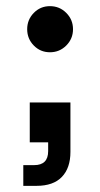

<svg xmlns="http://www.w3.org/2000/svg" viewBox="-20 -494 322 618"><path d="M55 104.2V37.5H90Q135 37.5 135 -7.5V-35.8H75.8V-164.2H206.7V-5Q206.7 46.7 179.2 75.4Q151.7 104.2 97.5 104.2ZM140.8 -325.8Q110 -325.8 88.8 -347.5Q67.5 -369.2 67.5 -400Q67.5 -430.8 88.8 -452.5Q110 -474.2 140.8 -474.2Q171.7 -474.2 193.3 -452.5Q215 -430.8 215 -400Q215 -369.2 193.3 -347.5Q171.7 -325.8 140.8 -325.8Z"/></svg>

Font: Funnel Sans Medium
Style: Regular
Weight: 500
Version: Version 1.000; Beta; Release 5; Build 24; ttfautohint (v1.8.